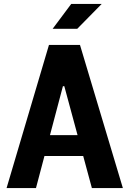

<svg xmlns="http://www.w3.org/2000/svg" viewBox="-20 -959 660 979"><path d="M448.5 0 307.9 -519.5H300.8L163.4 0H13.5L229.7 -730H387.8L606.5 0ZM139.7 -269.8H491.2V-163.5H139.7ZM373.8 -812.1 498.6 -939H343.2L248.4 -812.1Z"/></svg>

Font: Monaspace Neon Var ExtraLight
Style: Regular
Weight: 200
Designer: Riley Cran and the Lettermatic Team
Version: Version 1.200 (Monaspace Neon Var)